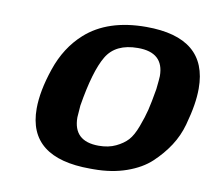

<svg xmlns="http://www.w3.org/2000/svg" viewBox="-61 -543 698 624"><g transform="rotate(10 288.0 -231.5)"><path d="M68.8 -150.9Q68.8 -209 94.5 -284.4Q120.1 -359.9 173.8 -408.2Q247.1 -474.1 374 -474.1Q576.2 -474.1 576.2 -306.2Q576.2 -280.3 571.5 -251.2Q566.9 -222.2 556.4 -184.1Q545.9 -146 524.4 -113Q502.9 -80.1 472.4 -51.5Q441.9 -22.9 393.6 -5.9Q345.2 11.2 285.2 11.2H273.9Q68.8 11.2 68.8 -150.9ZM204.1 -146Q204.1 -66.9 288.1 -66.9Q320.3 -66.9 344.2 -78.4Q368.2 -89.8 382.6 -105.5Q397 -121.1 408.9 -153.1Q420.9 -185.1 427 -210Q433.1 -234.9 440.9 -280.8Q444.8 -316.9 444.8 -324.2Q444.8 -402.3 358.9 -401.9Q285.6 -401.9 255.9 -351.8Q226.1 -301.8 207 -185.1Q204.1 -151.9 204.1 -146Z"/></g></svg>

Font: CMU Sans Serif
Style: BoldOblique
Weight: 700
Italic angle: -12°
Version: Version 0.7.0